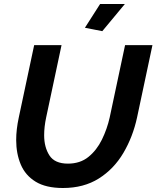

<svg xmlns="http://www.w3.org/2000/svg" viewBox="-20 -936 783 961"><path d="M295 5Q210 5 158.5 -26.5Q107 -58 84 -112.5Q61 -167 61 -235Q61 -288 74 -348L151 -710H288L211 -348Q201 -301 201 -259Q201 -199 227.5 -158Q254 -117 320 -117Q381 -117 422.5 -150.5Q464 -184 490 -237Q516 -290 529 -348L606 -710H743L666 -348Q645 -251 597.5 -170.5Q550 -90 474.5 -42.5Q399 5 295 5ZM492 -780 405 -797 481 -916H605Z"/></svg>

Font: Raleway
Style: Bold Italic
Weight: 700
Italic angle: -12°
Designer: Matt McInerney, Pablo Impallari, Rodrigo Fuenzalida
Foundry: Matt McInerney, Pablo Impallari, Rodrigo Fuenzalida
Version: Version 4.101;RELEASE